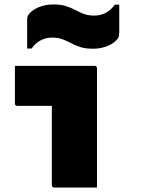

<svg xmlns="http://www.w3.org/2000/svg" viewBox="-20 -843 640 863"><path d="M213 -11Q213 -28 213 -64Q213 -100 213 -144.5Q213 -189 213 -233Q213 -277 213 -313Q213 -349 213 -367H193Q172 -367 156 -367Q140 -367 125 -367Q110 -367 94.5 -367Q79 -367 58 -367Q53 -367 50 -370Q47 -373 47 -378Q47 -421 47 -462.5Q47 -504 47 -547Q85 -547 120.5 -547Q156 -547 191 -547Q226 -547 260.5 -547Q295 -547 330.5 -547Q366 -547 405 -547Q409 -547 411 -545.5Q413 -544 414.5 -542Q416 -540 416 -535Q416 -494 416 -436.5Q416 -379 416 -317Q416 -255 416 -198Q416 -141 416 -99Q416 -82 416 -65.5Q416 -49 416 -33Q416 -17 416 0Q368 0 320 0Q272 0 224 0Q219 0 216 -3Q213 -6 213 -11ZM404 -773Q432 -773 455.5 -785.5Q479 -798 496 -822H516Q516 -804 516 -781Q516 -758 516 -736.5Q516 -715 516 -700Q516 -692 515 -684Q514 -676 509 -669Q494 -649 464 -636.5Q434 -624 398 -624Q364 -624 341 -631.5Q318 -639 299.5 -649Q281 -659 261 -666.5Q241 -674 214 -674Q186 -674 162.5 -661.5Q139 -649 122 -625H102Q102 -644 102 -668Q102 -692 102 -716Q102 -740 102 -754Q102 -762 103 -766.5Q104 -771 109 -778Q124 -798 154 -810.5Q184 -823 220 -823Q254 -823 277 -815.5Q300 -808 318.5 -798Q337 -788 357 -780.5Q377 -773 404 -773Z"/></svg>

Font: Recursive Monospace Black
Style: Regular
Weight: 900
Version: Version 1.047